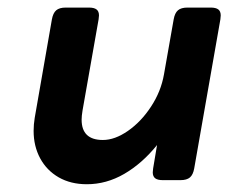

<svg xmlns="http://www.w3.org/2000/svg" viewBox="-20 -471 640 502"><path d="M557.1 -430.7Q557.1 -428.2 556.2 -420.4L487.8 -30.8Q484.9 -14.2 476.6 -7.1Q468.3 0 451.7 0H405.8Q392.1 0 385.7 -4.9Q379.4 -9.8 379.4 -20.5Q379.4 -22.9 380.4 -30.8L390.6 -91.8Q351.6 -43.5 304.9 -16.4Q258.3 10.7 207 10.7Q165 10.7 133.5 -7.3Q102.1 -25.4 85 -57.1Q67.9 -88.9 67.9 -128.9Q67.9 -145.5 70.8 -163.1L115.7 -420.4Q118.7 -437 127 -444.1Q135.3 -451.2 151.9 -451.2H212.4Q226.1 -451.2 232.4 -446.3Q238.8 -441.4 238.8 -430.7Q238.8 -428.2 237.8 -420.4L195.8 -182.1Q193.4 -167.5 193.4 -158.2Q193.4 -105 249 -105Q280.3 -105 314.7 -128.9Q349.1 -152.8 375 -192.4Q400.9 -231.9 408.7 -276.4L434.1 -420.4Q437 -437 445.3 -444.1Q453.6 -451.2 470.2 -451.2H530.8Q544.4 -451.2 550.8 -446.3Q557.1 -441.4 557.1 -430.7Z"/></svg>

Font: Courier Prime Sans
Style: Bold Italic
Weight: 700
Italic angle: -10°
Designer: Alan Dague-Greene
Foundry: Quote-Unquote Apps
Version: Version 3.020